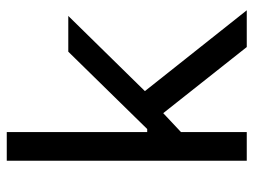

<svg xmlns="http://www.w3.org/2000/svg" viewBox="-113 -655 768 582"><g transform="rotate(-90 271.0 -364.0)"><path d="M156.2 -194.3V-301.8H170.9L405.3 -541H513.7L261.7 -284.2H252ZM74.7 0V-727.5H161.6V0ZM419.4 0 210 -264.6 272 -326.2 530.8 0Z"/></g></svg>

Font: Inter 17pt
Style: Regular
Weight: 400
Version: Version 4.001;git-66647c0bb